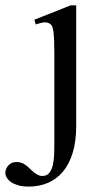

<svg xmlns="http://www.w3.org/2000/svg" viewBox="-97 -480 395 717"><path d="M187.5 -9.3Q187.5 48.8 174.3 91.3Q161.1 133.8 137.5 161.6Q113.8 189.5 81.3 203.1Q48.8 216.8 10.7 216.8Q-12.7 216.8 -29.3 211.9Q-45.9 207 -56.2 199.7Q-66.4 192.4 -71.5 183.6Q-76.7 174.8 -77.1 167.5Q-77.1 149.4 -65.2 137.2Q-53.2 125 -36.6 125Q-19.5 125 -7.1 132.6Q5.4 140.1 21 156.2Q43.5 177.2 60.5 177.2Q78.1 177.2 87.4 165.3Q96.7 153.3 100.8 134.3Q105 115.2 105.5 92Q106 68.8 106 45.9V-272.5Q106 -304.2 105.2 -325.2Q104.5 -346.2 102.8 -359.6Q101.1 -373 98.4 -379.9Q95.7 -386.7 91.8 -389.6Q82 -397 69.8 -396.5Q57.6 -396 36.6 -388.7L31.2 -406.2L166.5 -460H187.5Z"/></svg>

Font: Doulos SIL
Style: Regular
Weight: 400
Designer: Walt Agee, Victor Gaultney, Peter Martin, Debbi Hosken
Foundry: SIL International
Version: Version 4.110; 2011; Maintenance release